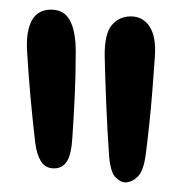

<svg xmlns="http://www.w3.org/2000/svg" viewBox="-20 -764 378 398"><path d="M53 -468Q47 -520.5 43 -565.2Q39 -610 36 -660Q34 -700 46.2 -722Q58.5 -744 86 -744Q113 -744 125 -721.5Q137 -699 137 -657Q137 -609 134.8 -562Q132.5 -515 130 -479Q128 -444 118.8 -429.5Q109.5 -415 92 -415Q74 -415 65 -429.5Q56 -444 53 -468ZM206 -443Q202.5 -493.5 200.2 -548.2Q198 -603 197 -648Q196.5 -694 211.8 -712Q227 -730 251 -730Q276.5 -730 290.2 -708.8Q304 -687.5 301 -646Q298.5 -610.5 295.8 -575.5Q293 -540.5 289.5 -507Q286 -473.5 282 -443Q277.5 -409.5 265.5 -397.8Q253.5 -386 240 -386Q229 -386 218.8 -397.2Q208.5 -408.5 206 -443Z"/></svg>

Font: Kablammo
Style: Regular
Weight: 400
Designer: Travis Kochel, Lizy Gershenzon, Daria Petrova, Ethan Cohen
Foundry: Vectro Type Foundry
Version: Version 1.002